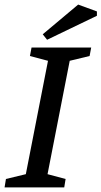

<svg xmlns="http://www.w3.org/2000/svg" viewBox="-30 -820 444 840"><path d="M-10 0 -4 -37 83 -58 180 -554 101 -575 108 -612H369L362 -575L275 -554L178 -58L257 -37L251 0ZM176 -646 157 -670 312 -800 394 -770V-751Z"/></svg>

Font: Manuale Medium
Style: Italic
Weight: 500
Italic angle: -11°
Version: Version 1.002